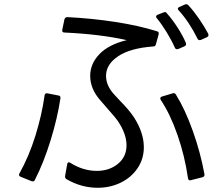

<svg xmlns="http://www.w3.org/2000/svg" viewBox="-20 -872 1040 909"><path d="M925 -682Q918 -682 915 -689Q876 -768 826 -823Q822 -827 822 -831Q822 -836 829 -839L856 -851Q858 -852 862 -852Q868 -852 872 -847Q897 -820 922.5 -783Q948 -746 966 -712Q967 -710 967 -706Q967 -700 960 -696L931 -683Q929 -682 925 -682ZM818 -639Q811 -639 808 -646Q792 -682 769 -719.5Q746 -757 723 -785Q719 -789 719 -793Q719 -799 726 -802L754 -813Q758 -815 760 -815Q766 -815 770 -809Q796 -780 820.5 -742Q845 -704 860 -669Q861 -667 861 -663Q861 -657 854 -653L824 -640Q822 -639 818 -639ZM313 -101Q374 -63 438 -63Q498 -63 538.5 -96.5Q579 -130 579 -184Q579 -238 538 -299Q528 -314 493 -353Q450 -403 455 -397Q407 -451 407 -513Q407 -570 450.5 -615.5Q494 -661 580 -682Q456 -710 285 -718Q272 -718 275 -732L285 -780Q288 -791 299 -791Q416 -785 526.5 -768Q637 -751 723 -724Q734 -721 731 -709L718 -662Q716 -652 705 -652Q596 -644 539 -605.5Q482 -567 482 -513Q482 -464 525 -420L549 -394Q590 -353 614 -317Q661 -244 661 -175Q661 -120 631.5 -76Q602 -32 552 -7.5Q502 17 442 17Q366 17 296 -23Q287 -28 288 -38L298 -94Q299 -101 303 -103Q307 -105 313 -101ZM880 -18Q872 -18 870 -28Q855 -133 820.5 -232.5Q786 -332 741 -399Q739 -402 739 -406Q739 -413 747 -415L797 -430Q799 -431 802 -431Q809 -431 813 -424Q856 -355 892.5 -253Q929 -151 948 -47V-44Q948 -36 939 -33L884 -19ZM72 -51Q117 -131 147.5 -229Q178 -327 191 -420Q192 -432 205 -430L256 -420Q268 -419 266 -406Q252 -313 219.5 -207.5Q187 -102 145 -20Q141 -11 130 -14L78 -35Q66 -40 72 -51Z"/></svg>

Font: LINE Seed JP_TTF Regular
Style: Regular
Weight: 400
Designer: LINE & Fontrix & Fontworks
Version: Version 1.002